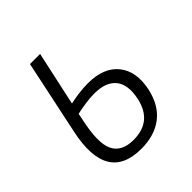

<svg xmlns="http://www.w3.org/2000/svg" viewBox="-156 -636 750 750"><g transform="rotate(-45 219.5 -261.0)"><path d="M199 10Q10 10 60 -224L125 -532H181L132 -307Q153 -312 180 -315.5Q207 -319 232 -319Q319 -319 359.5 -268.5Q400 -218 382 -133Q366 -62 319 -26Q272 10 199 10ZM117 -235Q93 -127 114.5 -81.5Q136 -36 202 -36Q306 -36 327 -141Q340 -205 312.5 -239Q285 -273 221 -273Q198 -273 171 -269Q144 -265 122 -260Z"/></g></svg>

Font: Noto Sans SemiCondensed Light
Style: Italic
Weight: 300
Width: 4
Italic angle: -12°
Designer: Monotype Design Team
Foundry: Monotype Imaging Inc.
Version: Version 2.013; ttfautohint (v1.8.4.7-5d5b)